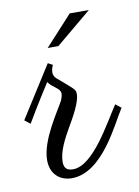

<svg xmlns="http://www.w3.org/2000/svg" viewBox="-65 -534 438 603"><g transform="rotate(-10 154.0 -232.5)"><path d="M290 -182C254 -128 189 -4 125 -4C112 -4 96 -7 96 -32C96 -65 116 -103 135 -136C168 -191 177 -219 177 -234C177 -250 175 -249 122 -295C115 -301 113 -309 113 -315C113 -325 117 -334 119 -338L104 -346L0 -182L18 -168C50 -223 92 -288 92 -288C104 -269 130 -262 130 -245C130 -239 128 -232 125 -224C108 -192 49 -110 49 -46C49 0 80 23 116 23C216 23 279 -125 308 -168ZM260 -488H199L112 -393H146Z"/></g></svg>

Font: Parisienne
Style: Regular
Weight: 400
Designer: Astigmatic (AOETI)
Foundry: Astigmatic (AOETI)
Version: Version 1.000